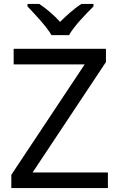

<svg xmlns="http://www.w3.org/2000/svg" viewBox="-20 -964 612 984"><path d="M244 -784H334C358 -829 421 -893 459 -931V-944H397C362 -921 324 -888 288 -852C255 -888 216 -921 181 -944H121V-931C157 -893 218 -829 244 -784ZM533 0V-80H147L523 -646V-714H50V-634H414L38 -68V0Z"/></svg>

Font: Noto Sans Runic
Style: Regular
Weight: 400
Designer: Monotype Design Team
Foundry: Monotype Imaging Inc.
Version: Version 2.002